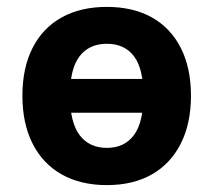

<svg xmlns="http://www.w3.org/2000/svg" viewBox="-20 -526 619 557"><path d="M290 11Q214 11 159 -20Q104 -51 74.5 -109.5Q45 -168 45 -248Q45 -329 74.5 -387Q104 -445 159 -475.5Q214 -506 290 -506Q366 -506 420.5 -475.5Q475 -445 504.5 -387Q534 -329 534 -248Q534 -168 504.5 -109.5Q475 -51 420.5 -20Q366 11 290 11ZM290 -97Q341 -97 368.5 -134Q396 -171 396 -249Q396 -327 368.5 -363Q341 -399 290 -399Q239 -399 211 -363Q183 -327 183 -249Q183 -171 211 -134Q239 -97 290 -97ZM137 -199V-297H442V-199Z"/></svg>

Font: Nunito Sans 10pt SemiCondensed ExtraBold
Style: Regular
Weight: 800
Width: 4
Designer: Vernon Adams
Foundry: Vernon Adams
Version: Version 3.101;gftools[0.9.27]